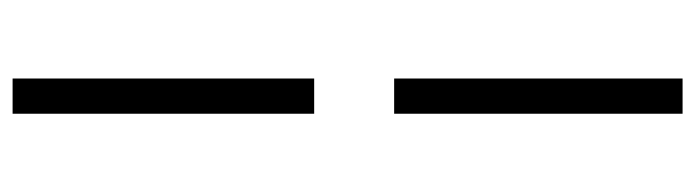

<svg xmlns="http://www.w3.org/2000/svg" viewBox="-431 -430 1136 314"><g transform="rotate(90 137.0 -273.0)"><path d="M108.4 274.4V-218.8H166V274.4ZM166 -349.6H108.4V-821.3H166Z"/></g></svg>

Font: GenYoMin TW TTF Medium
Style: Regular
Weight: 500
Version: Version 1.300